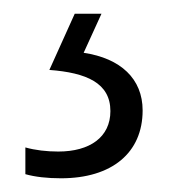

<svg xmlns="http://www.w3.org/2000/svg" viewBox="-20 -20 252 280"><path d="M188 141C188 95 156 65 102 57L128 0H89L52 82C106 86 141 101 141 142C141 180 111 201 65 201C48 201 31 199 17 195V234C31 238 49 240 69 240C143 240 188 203 188 141Z"/></svg>

Font: Noto Sans Armenian Condensed Light
Style: Regular
Weight: 300
Width: 3
Designer: Monotype Design Team
Foundry: Monotype Imaging Inc.
Version: Version 2.008